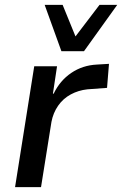

<svg xmlns="http://www.w3.org/2000/svg" viewBox="-20 -771 503 791"><path d="M42 0 121 -498H215L198 -385H201Q227 -439 273.5 -470.5Q320 -502 379 -505L429 -508L421 -409L340 -403Q303 -399 271.5 -382Q240 -365 219.5 -335.5Q199 -306 192 -269L149 0ZM233 -560 164 -751H238L291 -621L390 -751H463L326 -560Z"/></svg>

Font: Nunito Sans 7pt SemiCondensed SemiBold
Style: Italic
Weight: 600
Width: 4
Italic angle: -9°
Designer: Vernon Adams
Foundry: Vernon Adams
Version: Version 3.101;gftools[0.9.27]